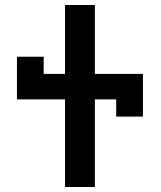

<svg xmlns="http://www.w3.org/2000/svg" viewBox="-20 -745 640 765"><path d="M239 -349H47.5V-519H154V-450.5H239V-725H358V-450.5H549.5V-280.5H443V-349H358V0H239Z"/></svg>

Font: JuliaMono
Style: Bold
Weight: 700
Monospace: yes
Designer: cormullion
Foundry: corm
Version: Version 0.055; ttfautohint (v1.8.4)